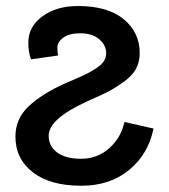

<svg xmlns="http://www.w3.org/2000/svg" viewBox="-20 -588 550 626"><path d="M30.3 -142.6Q30.3 -201.2 73.7 -241.7Q117.2 -282.2 190.4 -315.4Q200.2 -319.3 228 -331.5Q255.9 -343.8 267.1 -349.6Q278.3 -355.5 295.4 -366.7Q312.5 -377.9 319.3 -389.6Q326.2 -401.4 326.2 -415Q326.2 -440.4 303.7 -460Q281.2 -479.5 241.2 -479.5Q206.1 -479.5 186.5 -465.3Q167 -451.2 167 -432.6Q167 -416 169.9 -407.2L81.1 -394.5Q72.3 -418.9 72.3 -449.2Q72.3 -501 118.2 -534.7Q164.1 -568.4 234.4 -568.4Q331.1 -568.4 383.3 -525.4Q435.5 -482.4 435.5 -415Q435.5 -385.7 422.9 -362.8Q410.2 -339.8 380.9 -319.3Q351.6 -298.8 333.5 -289.6Q315.4 -280.3 275.4 -262.7Q266.6 -258.8 262.7 -256.8Q138.7 -200.2 138.7 -145.5Q138.7 -111.3 166.5 -90.8Q194.3 -70.3 244.1 -70.3Q297.9 -70.3 336.4 -105Q375 -139.6 385.7 -190.4L480.5 -168.9Q463.9 -85.9 401.4 -34.2Q338.9 17.6 245.1 17.6Q143.6 17.6 86.9 -26.4Q30.3 -70.3 30.3 -142.6Z"/></svg>

Font: Gothic A1 SemiBold
Style: Regular
Weight: 600
Version: Version 2.50